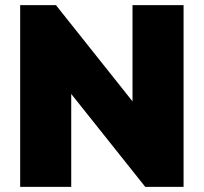

<svg xmlns="http://www.w3.org/2000/svg" viewBox="-20 -732 798 752"><path d="M59 0H259V-364L549 0H699V-712H499V-335L199 -712H59Z"/></svg>

Font: MV Cash Black
Style: Regular
Weight: 900
Designer: Rodrigo Fuenzalida
Foundry: fragTYPE
Version: Version 1.100;Glyphs 3.1.2 (3151)